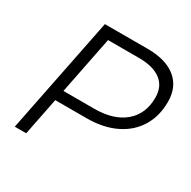

<svg xmlns="http://www.w3.org/2000/svg" viewBox="-156 -852 1000 1004"><g transform="rotate(30 343.5 -350.0)"><path d="M687 -513Q687 -426 647.5 -361.5Q608 -297 534.5 -261.5Q461 -226 361 -226H172L127 0H58L198 -700H456Q567 -700 627 -651Q687 -602 687 -513ZM619 -499Q619 -566 573 -601Q527 -636 441 -636H254L185 -289H371Q487 -289 553 -344.5Q619 -400 619 -499Z"/></g></svg>

Font: TypoPRO Montserrat Alternates
Style: Italic
Weight: 300
Italic angle: -11.3°
Designer: Julieta Ulanovsky
Foundry: Julieta Ulanovsky
Version: Version 6.001